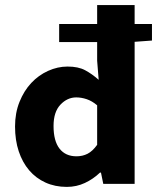

<svg xmlns="http://www.w3.org/2000/svg" viewBox="-20 -721 616 753"><path d="M242 12Q196 12 158.5 -5Q121 -22 94.5 -53Q68 -84 53.5 -127.5Q39 -171 39 -225Q39 -278 56.5 -321.5Q74 -365 102.5 -395.5Q131 -426 168.5 -443Q206 -460 245 -460Q287 -460 314 -445.5Q341 -431 367 -408L361 -483V-556H212V-627H361V-701H508V-627H576V-562L508 -557V0H385L376 -44H372Q346 -19 313 -3.5Q280 12 242 12ZM280 -108Q304 -108 323.5 -118Q343 -128 361 -153V-308Q341 -325 320 -332Q299 -339 279 -339Q244 -339 217 -310.5Q190 -282 190 -227Q190 -168 213.5 -138Q237 -108 280 -108Z"/></svg>

Font: TT Toshiba Sans
Style: Bold
Weight: 700
Designer: Paul D. Hunt
Foundry: Toshiba Corporation
Version: Version 2.020;PS 2.000;hotconv 1.0.86;makeotf.lib2.5.63406